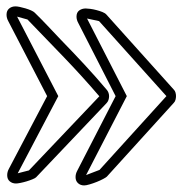

<svg xmlns="http://www.w3.org/2000/svg" viewBox="-22 -521 562 587"><path d="M211.9 -470.2Q211.9 -482.9 220.2 -489Q228.5 -495.1 240.2 -495.1Q245.1 -495.1 254.2 -493.9Q263.2 -492.7 272.7 -490.2Q282.2 -487.8 290.8 -484.4Q299.3 -481 303.2 -476.6L509.3 -247.1Q513.2 -243.2 514.6 -237.8Q516.1 -232.4 516.1 -227.1Q516.1 -221.7 514.6 -216.1Q513.2 -210.4 509.3 -206.5L304.7 19Q302.2 21.5 293.5 26.1Q284.7 30.8 273.7 35.2Q262.7 39.6 252 42.7Q241.2 45.9 235.4 45.9Q224.1 45.9 216.6 39.1Q209 32.2 209 20.5Q209 10.3 214.4 0.5L331.5 -227.1L217.3 -450.7Q214.8 -455.1 213.4 -460Q211.9 -464.8 211.9 -470.2ZM-2 -476.1Q-2 -488.3 5.9 -494.9Q13.7 -501.5 25.4 -501.5Q30.3 -501.5 38.6 -499.8Q46.9 -498 55.9 -495.4Q64.9 -492.7 72.8 -489.3Q80.6 -485.8 84 -482.4Q104.5 -462.4 124 -441.7Q143.6 -420.9 163.6 -399.9Q200.2 -362.3 235.6 -324.2Q271 -286.1 304.7 -246.1Q311.5 -237.8 311.5 -226.6Q311.5 -221.2 309.6 -215.3Q307.6 -209.5 303.7 -205.6L88.4 21Q85.4 23.9 76.9 27.3Q68.4 30.8 58.6 33.7Q48.8 36.6 40 38.3Q31.2 40 26.9 40Q15.6 40 7.8 33.4Q0 26.9 0 14.6Q0 4.4 5.4 -5.4L122.1 -227.1L3.4 -456.1Q-2 -465.8 -2 -476.1ZM365.7 -227.1 241.2 14.2 282.2 -1.5 486.8 -227.1 280.8 -456.5 244.1 -464.4ZM156.2 -227.1 32.2 8.8 66.4 0 281.7 -226.6Q229 -288.1 173.6 -345.7Q118.2 -403.3 62 -461.4L30.3 -470.2Z"/></svg>

Font: Akaash Gobhi Outlined
Style: Regular
Weight: 400
Designer: Kulbir Singh Thind, MD
Foundry: Punjab Online
Version: Version 1.200